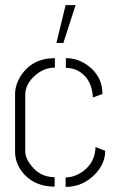

<svg xmlns="http://www.w3.org/2000/svg" viewBox="-20 -732 462 753"><path d="M201.2 -563.5 237.3 -711.9H276.4L228.5 -563.5ZM39.1 -137.7Q39.1 -85.9 78.1 -44.9Q122.1 0 194.3 0V-37.1Q133.8 -37.1 97.7 -88.9Q79.1 -114.3 79.1 -137.7V-360.4Q79.1 -402.3 118.2 -436.5Q152.3 -466.8 195.3 -466.8V-503.9Q106.4 -503.9 61.5 -434.6Q39.1 -398.4 39.1 -363.3ZM238.3 -465.8Q289.1 -465.8 321.3 -423.8Q338.9 -398.4 342.8 -365.2Q343.8 -359.4 343.8 -349.6L381.8 -363.3Q381.8 -432.6 325.2 -474.6Q286.1 -503.9 238.3 -503.9ZM237.3 1Q306.6 1 355.5 -51.8Q392.6 -91.8 392.6 -140.6L354.5 -155.3Q354.5 -146.5 353.5 -141.6Q346.7 -85 295.9 -53.7Q266.6 -36.1 237.3 -36.1Z"/></svg>

Font: Post No Bills Jaffna Light
Style: Regular
Weight: 300
Designer: Kosala Senevirathne, Siva Puranthara, Lasantha Premarathna, Tharique Azeez
Foundry: Mooniak
Version: Version 1.220 ; ttfautohint (v1.6)